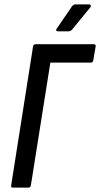

<svg xmlns="http://www.w3.org/2000/svg" viewBox="-20 -857 457 877"><path d="M39 0Q29 0 31 -10L131 -645Q133 -655 143 -655H407Q419 -655 417 -645L406 -582Q405 -571 395 -571H210L121 -10Q119 0 109 0ZM244 -714Q239 -714 237 -717.5Q235 -721 239 -726L308 -827Q315 -837 325 -837H388Q393 -837 394.5 -833Q396 -829 393 -824L311 -724Q307 -719 303 -716.5Q299 -714 293 -714Z"/></svg>

Font: Sofia Sans Condensed SemiBold
Style: Italic
Weight: 600
Italic angle: -9°
Version: Version 4.100